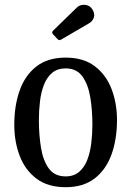

<svg xmlns="http://www.w3.org/2000/svg" viewBox="-20 -770 546 800"><path d="M39.5 -250Q39.5 -330 62 -393.2Q84.5 -456.5 131.8 -493.2Q179 -530 253.5 -530Q327.5 -530 374.8 -494.2Q422 -458.5 444.8 -399.2Q467.5 -340 467.5 -270Q467.5 -190 444.8 -126.8Q422 -63.5 374.8 -26.8Q327.5 10 253.5 10Q179 10 131.8 -25.8Q84.5 -61.5 62 -120.8Q39.5 -180 39.5 -250ZM142 -270Q142 -208 150.8 -154.5Q159.5 -101 183.5 -68Q207.5 -35 253.5 -35Q287.5 -35 309.5 -53.8Q331.5 -72.5 343.5 -103.5Q355.5 -134.5 360.2 -172.8Q365 -211 365 -250Q365 -312 356 -365.5Q347 -419 323 -452Q299 -485 253.5 -485Q219 -485 197 -466.2Q175 -447.5 163 -416.5Q151 -385.5 146.5 -347.2Q142 -309 142 -270ZM218.5 -608.5 201.5 -626.5Q193.5 -635 201.5 -642.5L299.5 -738Q313.5 -752 334.5 -749.8Q355.5 -747.5 365.5 -730Q376.5 -711.5 370.8 -696.2Q365 -681 352 -673.5L238 -607Q231.5 -603 227.8 -602.8Q224 -602.5 218.5 -608.5Z"/></svg>

Font: Besley* Narrow
Style: Regular
Weight: 400
Width: 4
Designer: Owen Earl
Foundry: indestructible type*
Version: Version 3.000; ttfautohint (v1.8.3)